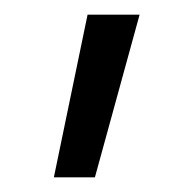

<svg xmlns="http://www.w3.org/2000/svg" viewBox="-20 -720 256 262"><path d="M53.5 -478 99.5 -700H170.5L109.5 -478Z"/></svg>

Font: Geologica Cursive ExtraLight
Style: Regular
Weight: 250
Designer: Sindre Bremnes, Frode Helland
Foundry: Monokrom Skriftforlag AS
Version: Version 1.010;gftools[0.9.28]